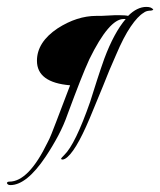

<svg xmlns="http://www.w3.org/2000/svg" viewBox="-53 -425 464 556"><path d="M-23 111Q-31 111 -33 105Q-32 101 -26 101Q30 101 85 -13Q90 -22 96 -37Q102 -52 110 -73L150 -178Q54 -186 54 -249Q54 -303 114 -343Q170 -379 226 -379H240L280 -381H293Q301 -381 307.5 -380.5Q314 -380 318 -379Q344 -405 371 -405Q386 -405 391 -397Q388 -394 379 -394Q369 -393 363 -388Q346 -378 325.5 -348Q305 -318 283 -266Q273 -244 263.5 -221Q254 -198 245 -175L207 -83Q164 19 135 35Q131 37 128 37Q124 37 124 34Q125 32 133 24Q165 -7 208 -130Q218 -162 228 -193Q238 -224 249 -255Q277 -330 311 -370H305Q263 -370 206 -254Q194 -228 178.5 -188.5Q163 -149 143 -95Q132 -63 115.5 -32Q99 -1 79 29Q24 111 -23 111Z"/></svg>

Font: Passions Conflict
Style: Regular
Weight: 400
Designer: Robert E. Leuschke
Foundry: Robert E. Leuschke
Version: Version 1.010; ttfautohint (v1.8.3)